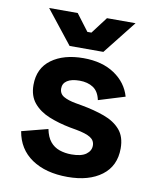

<svg xmlns="http://www.w3.org/2000/svg" viewBox="-81 -763 686 840"><g transform="rotate(10 262.0 -343.0)"><path d="M276 14Q179 14 117 -28Q55 -70 42 -148L158 -178Q165 -143 181.5 -123Q198 -103 222.5 -94.5Q247 -86 276 -86Q320 -86 341 -101.5Q362 -117 362 -140Q362 -163 342 -175.5Q322 -188 278 -196L250 -201Q198 -211 155 -228.5Q112 -246 86 -277Q60 -308 60 -357Q60 -431 114 -470.5Q168 -510 256 -510Q339 -510 394 -473Q449 -436 466 -376L349 -340Q341 -378 316.5 -394Q292 -410 256 -410Q220 -410 201 -397.5Q182 -385 182 -363Q182 -339 202 -327.5Q222 -316 256 -310L284 -305Q340 -295 385.5 -278.5Q431 -262 457.5 -231.5Q484 -201 484 -149Q484 -71 427.5 -28.5Q371 14 276 14ZM186 -552 69 -700H196L252 -626H270L326 -700H453L336 -552Z"/></g></svg>

Font: Space Grotesk Light
Style: Bold
Weight: 700
Version: Version 2.000